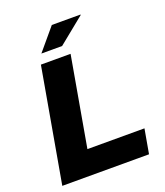

<svg xmlns="http://www.w3.org/2000/svg" viewBox="-157 -983 937 1088"><g transform="rotate(-20 311.5 -438.5)"><path d="M29 0 150 -687H329L234 -147H578L552 0ZM174 -745 285 -877H458V-874L299 -745Z"/></g></svg>

Font: Archivo SemiBold ExtraBold
Style: Italic
Weight: 800
Italic angle: -10°
Version: Version 2.001